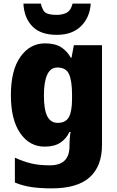

<svg xmlns="http://www.w3.org/2000/svg" viewBox="-20 -798 645 1058"><path d="M228 -559Q283 -559 316.5 -538Q350 -517 370 -480H374L387 -549H542V1Q542 118 474 179Q406 240 265 240Q202 240 154 233Q106 226 62 208V71Q109 92 151.5 102.5Q194 113 255 113Q363 113 363 8V-3Q363 -17 364.5 -35.5Q366 -54 369 -71H363Q345 -33 312 -11.5Q279 10 226 10Q143 10 91.5 -64Q40 -138 40 -274Q40 -411 92.5 -485Q145 -559 228 -559ZM296 -426Q222 -426 222 -271Q222 -194 240.5 -157.5Q259 -121 298 -121Q342 -121 359.5 -152.5Q377 -184 377 -254V-275Q377 -352 360.5 -389Q344 -426 296 -426ZM480 -778Q475 -702 426.5 -654Q378 -606 293 -606Q204 -606 158.5 -652.5Q113 -699 109 -778H205Q215 -736 234.5 -726Q254 -716 293 -716Q323 -716 346.5 -727.5Q370 -739 380 -778Z"/></svg>

Font: Noto Sans Disp ExtBd
Style: Regular
Weight: 800
Designer: Monotype Design Team
Foundry: Monotype Imaging Inc.
Version: Version 2.000;GOOG;noto-source:20170915:90ef993387c0; ttfaut